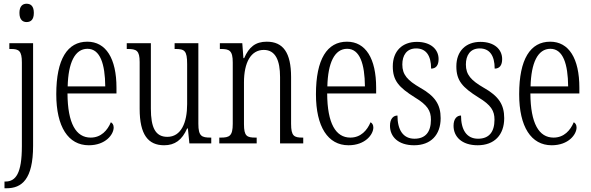

<svg xmlns="http://www.w3.org/2000/svg" viewBox="-20 -767 3159 1027"><path d="M122 -649C144 -649 161 -661 161 -698C161 -735 144 -747 122 -747C102 -747 84 -735 84 -698C84 -661 102 -649 122 -649ZM4 240H15C96 240 157 193 157 13V-536H30V-505H39C81 -505 97 -495 97 -433V15C97 161 64 204 9 204H4Z M455 10C545 10 588 -48 588 -85C588 -100 581 -109 573 -113C555 -70 521 -31 465 -31C387 -31 342 -106 341 -267H603V-298C603 -454 547 -544 447 -544C341 -544 281 -451 281 -263C281 -89 345 10 455 10ZM543 -305H342C345 -430 380 -506 448 -506C516 -506 542 -424 543 -305Z M858 10C915 10 954 -18 981 -80H985L993 0H1110V-31H1107C1059 -31 1041 -38 1041 -105V-536H914V-505H917C967 -505 981 -497 981 -424V-210C981 -111 949 -35 875 -35C811 -35 787 -85 787 -186V-536H658V-505H662C710 -505 727 -497 727 -435V-185C727 -46 773 10 858 10Z M1153 0H1353V-31H1347C1301 -31 1285 -38 1285 -103V-326C1285 -433 1322 -500 1391 -500C1454 -500 1478 -443 1478 -355V0H1602V-31H1598C1553 -31 1537 -39 1537 -105V-355C1537 -486 1494 -544 1407 -544C1347 -544 1312 -516 1286 -456H1282L1276 -536H1156V-505H1161C1207 -505 1225 -497 1225 -433V-105C1225 -39 1207 -31 1160 -31H1153Z M1844 10C1934 10 1977 -48 1977 -85C1977 -100 1970 -109 1962 -113C1944 -70 1910 -31 1854 -31C1776 -31 1731 -106 1730 -267H1992V-298C1992 -454 1936 -544 1836 -544C1730 -544 1670 -451 1670 -263C1670 -89 1734 10 1844 10ZM1932 -305H1731C1734 -430 1769 -506 1837 -506C1905 -506 1931 -424 1932 -305Z M2195 10C2284 10 2337 -45 2337 -135C2337 -208 2307 -253 2227 -298C2160 -337 2132 -367 2132 -422C2132 -471 2155 -508 2206 -508C2258 -508 2286 -471 2286 -400C2313 -400 2326 -419 2326 -451C2326 -503 2284 -543 2210 -543C2132 -543 2081 -494 2081 -412C2081 -336 2113 -300 2199 -246C2267 -205 2285 -174 2285 -127C2285 -60 2255 -25 2197 -25C2135 -25 2106 -74 2106 -149C2085 -149 2066 -133 2066 -94C2066 -36 2110 10 2195 10Z M2535 10C2624 10 2677 -45 2677 -135C2677 -208 2647 -253 2567 -298C2500 -337 2472 -367 2472 -422C2472 -471 2495 -508 2546 -508C2598 -508 2626 -471 2626 -400C2653 -400 2666 -419 2666 -451C2666 -503 2624 -543 2550 -543C2472 -543 2421 -494 2421 -412C2421 -336 2453 -300 2539 -246C2607 -205 2625 -174 2625 -127C2625 -60 2595 -25 2537 -25C2475 -25 2446 -74 2446 -149C2425 -149 2406 -133 2406 -94C2406 -36 2450 10 2535 10Z M2931 10C3021 10 3064 -48 3064 -85C3064 -100 3057 -109 3049 -113C3031 -70 2997 -31 2941 -31C2863 -31 2818 -106 2817 -267H3079V-298C3079 -454 3023 -544 2923 -544C2817 -544 2757 -451 2757 -263C2757 -89 2821 10 2931 10ZM3019 -305H2818C2821 -430 2856 -506 2924 -506C2992 -506 3018 -424 3019 -305Z"/></svg>

Font: Noto Serif Devanagari ExtraCondensed Light
Style: Regular
Weight: 300
Width: 2
Designer: Universal Thirst, Indian Type Foundry and the Monotype Design Team
Foundry: Monotype Imaging Inc.
Version: Version 2.004